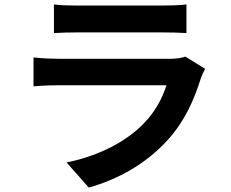

<svg xmlns="http://www.w3.org/2000/svg" viewBox="-20 -787 1040 865"><path d="M815 -532C801 -526 774 -522 742 -522H247C216 -522 173 -524 131 -528V-398C173 -402 223 -403 247 -403H730C712 -347 681 -285 627 -230C551 -152 431 -86 280 -55L380 58C508 22 636 -46 737 -158C812 -241 855 -338 885 -435C889 -446 897 -464 904 -477ZM223 -638C252 -640 295 -641 327 -641H710C746 -641 793 -640 820 -638V-767C792 -763 743 -762 712 -762H327C293 -762 251 -763 223 -767Z"/></svg>

Font: Source Han Sans Old Style Bold
Style: Regular
Weight: 700
Designer: Ryoko NISHIZUKA (kana & ideographs); Paul D. Hunt (Latin, Greek & Cyrillic); Wenlong ZHANG (bopomofo); Sandoll Communica
Foundry: Adobe Systems Incorporated
Version: Version 1.004;PS 1.004;hotconv 1.0.81;makeotf.lib2.5.63406